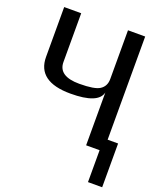

<svg xmlns="http://www.w3.org/2000/svg" viewBox="-151 -744 851 1018"><g transform="rotate(20 274.5 -234.5)"><path d="M393 -298Q377 -229 221 -229Q33 -229 33 -368V-649H129V-374Q129 -294 247 -294Q333 -294 362 -313Q393 -333 393 -374V-649H490V-67H549V180H469V0H393Z"/></g></svg>

Font: Gamestation Display
Style: Regular
Weight: 400
Designer: Jonas Hecksher
Foundry: Jonas Hecksher, Playtypeª, e-types AS
Version: Version 1.003